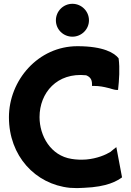

<svg xmlns="http://www.w3.org/2000/svg" viewBox="-20 -968 689 1010"><path d="M274 -861C274 -813 313 -775 361 -775C408 -775 448 -813 448 -861C448 -910 408 -948 361 -948C313 -948 274 -909 274 -861ZM387 -725C181 -725 27 -546 27 -351C27 -148 165 1 347 20C373 22 398 22 422 20C546 15 595 -16 622 -35L592 -194L579 -184C574 -180 569 -175 561 -169C537 -154 491 -134 434 -129C407 -127 381 -128 357 -132C246 -149 188 -254 188 -352C188 -480 280 -588 433 -572C453 -564 464 -551 464 -526V-516H474C532 -516 575 -495 592 -495H601C607 -549 611 -607 604 -661C583 -689 525 -725 387 -725Z"/></svg>

Font: Bluebird
Style: SfBd
Weight: 700
Designer: Jasper
Foundry: Cannot Into Space Fonts
Version: Version 0.98